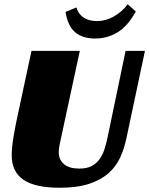

<svg xmlns="http://www.w3.org/2000/svg" viewBox="-20 -874 701 902"><path d="M267 -227Q262 -205 259 -189Q256 -173 256 -159Q256 -124 280.5 -103Q305 -82 353 -82Q388 -82 410.5 -94Q433 -106 447.5 -126Q462 -146 470.5 -172Q479 -198 485 -227L570 -635H661L574 -225Q564 -177 545 -135Q526 -93 490.5 -61Q455 -29 399 -10.5Q343 8 260 8Q145 8 90 -29.5Q35 -67 35 -145Q35 -180 44 -234Q53 -288 67 -351L128 -635H355ZM427 -693Q368 -693 333 -722.5Q298 -752 288 -818L339 -839Q345 -819 356 -806.5Q367 -794 380.5 -787Q394 -780 408.5 -777.5Q423 -775 435 -775Q477 -775 515.5 -797Q554 -819 580 -854L618 -820Q580 -751 532 -722Q484 -693 427 -693Z"/></svg>

Font: Racing Sans One
Style: Regular
Weight: 400
Designer: Pablo Impallari, Rodrigo Fuenzalida
Foundry: Pablo Impallari, Rodrigo Fuenzalida
Version: Version 1.001; ttfautohint (v0.8) -G 200 -r 50